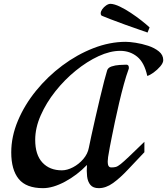

<svg xmlns="http://www.w3.org/2000/svg" viewBox="-20 -961 878 1009"><path d="M206.1 27.8Q117.7 27.8 78.4 -20.5Q39.1 -68.8 39.1 -160.2Q39.1 -243.2 74 -326.4Q108.9 -409.7 169.4 -484.1Q230 -558.6 307.4 -616.5Q384.8 -674.3 470.7 -707.8Q556.6 -741.2 641.1 -741.2Q660.2 -741.2 692.6 -736.3Q725.1 -731.4 758.5 -720.5Q792 -709.5 814.9 -690.9Q837.9 -672.4 837.9 -645Q837.9 -630.4 822.3 -612.1Q806.6 -593.8 786.9 -579.6Q767.1 -565.4 753.9 -562Q738.8 -632.3 700.9 -663.1Q663.1 -693.8 611.8 -693.8Q558.6 -693.8 497.8 -665.8Q437 -637.7 378.2 -589.8Q319.3 -542 271.2 -481.4Q223.1 -420.9 194.1 -355Q165 -289.1 165 -226.1Q165 -147.5 202.9 -106.7Q240.7 -65.9 305.2 -65.9Q333 -65.9 363.8 -82Q394.5 -98.1 417.7 -125.2Q440.9 -152.3 446.8 -184.1Q450.7 -204.6 460 -247.1Q469.2 -289.6 481.2 -341.8Q493.2 -394 505.4 -445.6Q517.6 -497.1 527.8 -536.4Q538.1 -575.7 543 -590.8Q547.4 -605.5 566.4 -611.8Q585.4 -618.2 607.9 -619.6Q630.4 -621.1 644 -621.1Q657.2 -621.1 657.2 -605Q657.2 -599.1 655.8 -597.2Q643.6 -564.5 630.9 -518.1Q618.2 -471.7 606.2 -420.7Q594.2 -369.6 584.2 -322.3Q574.2 -274.9 567.1 -239Q560.1 -203.1 557.1 -188Q551.8 -160.6 548.1 -136Q544.4 -111.3 547.6 -96.2Q550.8 -81.1 564.9 -81.1Q578.6 -81.1 588.6 -83.7Q598.6 -86.4 614 -98.6Q629.4 -110.8 658.4 -138.4Q687.5 -166 738.8 -215.8V-161.1Q691.4 -111.3 651.1 -68.4Q610.8 -25.4 573.7 1.2Q536.6 27.8 499 27.8Q469.2 27.8 455.1 10.7Q440.9 -6.3 437.7 -34.2Q434.6 -62 437 -94.2Q384.8 -40 321.3 -6.1Q257.8 27.8 206.1 27.8ZM755.4 -790Q737.8 -796.4 706.5 -807.1Q675.3 -817.9 637.2 -831.5Q599.1 -845.2 561 -859.9L518.1 -877Q509.3 -879.4 509.3 -891.1Q509.3 -900.9 517.3 -912.4Q525.4 -923.8 537.6 -932.4Q549.8 -940.9 561 -940.9Q581.5 -939.9 609.6 -926.5Q637.7 -913.1 667.5 -893.3Q697.3 -873.5 723.4 -853Q749.5 -832.5 766.1 -816.9Z"/></svg>

Font: Norican
Style: Regular
Weight: 400
Designer: Vernon Adams
Foundry: Vernon Adams
Version: Version 1.100; ttfautohint (v1.8.4.7-5d5b);gftools[0.9.33]